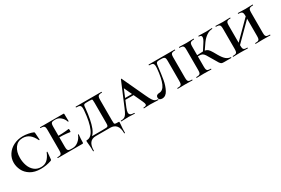

<svg xmlns="http://www.w3.org/2000/svg" viewBox="68 -1427 3688 2524"><g transform="rotate(-30 1912.0 -165.0)"><path d="M461 -451Q468 -448 470 -444.5Q472 -441 472 -434L479 -331Q479 -328 473.5 -327Q468 -326 467 -330Q436 -396 394 -428Q352 -460 294 -460Q220 -460 177.5 -402Q135 -344 135 -251Q135 -189 154.5 -133Q174 -77 215.5 -42Q257 -7 318 -7Q373 -7 410.5 -39Q448 -71 477 -140Q478 -144 483 -143Q488 -142 488 -139L478 -33Q477 -25 475 -22Q473 -19 464 -15Q387 12 304 12Q209 12 148 -26Q87 -64 59.5 -121Q32 -178 32 -236Q32 -304 68.5 -360Q105 -416 168.5 -448Q232 -480 309 -480Q346 -480 389.5 -472Q433 -464 461 -451Z M565 -12Q595 -12 609 -17Q623 -22 628 -36.5Q633 -51 633 -81V-387Q633 -417 628 -431Q623 -445 609 -450.5Q595 -456 565 -456Q563 -456 563 -462Q563 -468 565 -468H919Q929 -468 929 -460L930 -398Q931 -379 931 -350Q931 -347 925.5 -347Q920 -347 919 -350Q905 -395 869.5 -425Q834 -455 793 -455H779Q752 -455 740 -449.5Q728 -444 723.5 -430Q719 -416 719 -386V-85Q719 -55 723.5 -41Q728 -27 740 -21.5Q752 -16 779 -16H803Q848 -16 889 -49.5Q930 -83 948 -133Q949 -136 954 -136Q959 -136 959 -133Q952 -61 952 -15Q952 -7 949 -3.5Q946 0 937 0H565Q563 0 563 -6Q563 -12 565 -12ZM681 -227V-250Q789 -250 831.5 -255.5Q874 -261 879 -261Q882 -261 883.5 -254Q885 -247 885 -239Q885 -230 883.5 -222Q882 -214 879 -214Q874 -214 831.5 -220.5Q789 -227 681 -227Z M1006 36Q1003 18 1003 0Q1003 -9 1004.5 -11Q1006 -13 1014 -13Q1081 -13 1122.5 -105.5Q1164 -198 1178 -370Q1179 -380 1179 -396Q1179 -433 1164 -444.5Q1149 -456 1107 -456Q1104 -456 1104 -462Q1104 -468 1107 -468H1498Q1500 -468 1500 -462Q1500 -456 1498 -456Q1468 -456 1454 -450Q1440 -444 1434.5 -429.5Q1429 -415 1429 -385V-81Q1429 -41 1431 -29.5Q1433 -18 1444.5 -15Q1456 -12 1493 -12Q1501 -12 1502.5 -10.5Q1504 -9 1504 0Q1504 8 1502 36Q1496 84 1496 152Q1496 157 1490 157Q1484 157 1484 152Q1484 74 1452 36.5Q1420 -1 1361 -1H1142Q1024 -1 1024 152Q1024 157 1018 157Q1012 157 1012 152Q1012 97 1009 69Q1006 41 1006 36ZM1065 -25H1249Q1302 -25 1319 -27Q1336 -29 1341.5 -39.5Q1347 -50 1347 -81V-387Q1347 -421 1345 -431Q1343 -441 1336 -443Q1329 -445 1303 -445H1268Q1239 -445 1228 -442Q1217 -439 1213.5 -428.5Q1210 -418 1208 -389Q1191 -208 1152.5 -109.5Q1114 -11 1040 6Z M1717 -242H1900L1907 -219H1702ZM2091 0Q2071 0 2029 -2Q1987 -4 1969 -4Q1952 -4 1920 -2Q1888 0 1874 0Q1870 0 1870 -6Q1870 -12 1874 -12Q1898 -12 1908.5 -18Q1919 -24 1919 -37Q1919 -51 1904 -84L1769 -376L1806 -434L1677 -123Q1660 -81 1660 -59Q1660 -34 1677.5 -23Q1695 -12 1731 -12Q1736 -12 1736 -6Q1736 0 1731 0Q1717 0 1691 -2Q1663 -4 1639 -4Q1614 -4 1580 -2Q1550 0 1531 0Q1526 0 1526 -6Q1526 -12 1531 -12Q1562 -12 1581 -21Q1600 -30 1616 -54.5Q1632 -79 1654 -132L1802 -483Q1804 -487 1808 -487Q1812 -487 1813 -483L1974 -137Q1999 -83 2015.5 -57Q2032 -31 2048.5 -21.5Q2065 -12 2091 -12Q2095 -12 2095 -6Q2095 0 2091 0Z M2309 -389Q2295 -269 2281.5 -192.5Q2268 -116 2235.5 -53.5Q2203 9 2147 9Q2124 9 2110.5 -1.5Q2097 -12 2097 -32Q2097 -53 2110.5 -64Q2124 -75 2146 -75Q2205 -75 2238 -149Q2271 -223 2284 -370Q2285 -380 2285 -396Q2285 -433 2270 -444.5Q2255 -456 2213 -456Q2211 -456 2211 -462Q2211 -468 2213 -468H2610Q2612 -468 2612 -462Q2612 -456 2610 -456Q2580 -456 2565.5 -450.5Q2551 -445 2546 -431Q2541 -417 2541 -387V-81Q2541 -51 2546 -36.5Q2551 -22 2565 -17Q2579 -12 2610 -12Q2612 -12 2612 -6Q2612 0 2610 0Q2580 0 2562 -1L2499 -2L2432 -1Q2416 0 2387 0Q2384 0 2384 -6Q2384 -12 2387 -12Q2417 -12 2431 -17Q2445 -22 2450 -36.5Q2455 -51 2455 -81V-385Q2455 -412 2450.5 -425Q2446 -438 2433 -443.5Q2420 -449 2394 -449H2375Q2346 -449 2334 -445Q2322 -441 2317 -429Q2312 -417 2309 -389Z M2980 -109Q2945 -171 2928.5 -195.5Q2912 -220 2894.5 -229Q2877 -238 2846 -238Q2837 -238 2803 -236L2802 -254Q2830 -256 2840 -256Q2902 -260 2915 -260Q2951 -260 2971.5 -250Q2992 -240 3010 -215Q3028 -190 3062 -128Q3099 -64 3130 -39Q3161 -14 3198 -12Q3201 -12 3201 -6Q3201 0 3198 0H3088Q3063 0 3051.5 -5.5Q3040 -11 3025.5 -32Q3011 -53 2980 -109ZM2673 -12Q2703 -12 2717.5 -17Q2732 -22 2737 -36.5Q2742 -51 2742 -81V-387Q2742 -417 2737 -431Q2732 -445 2717.5 -450.5Q2703 -456 2674 -456Q2672 -456 2672 -462Q2672 -468 2674 -468L2722 -467Q2762 -465 2784 -465Q2810 -465 2850 -467L2896 -468Q2898 -468 2898 -462Q2898 -456 2896 -456Q2867 -456 2852.5 -450Q2838 -444 2833 -429.5Q2828 -415 2828 -385V-81Q2828 -51 2833 -36.5Q2838 -22 2852 -17Q2866 -12 2896 -12Q2898 -12 2898 -6Q2898 0 2896 0Q2866 0 2849 -1L2784 -2L2722 -1Q2704 0 2673 0Q2671 0 2671 -6Q2671 -12 2673 -12ZM2910 -247 2977 -351Q3009 -399 3009 -427Q3009 -456 2970 -456Q2967 -456 2967 -462Q2967 -468 2970 -468L3011 -467Q3051 -465 3084 -465Q3109 -465 3141 -467L3172 -468Q3175 -468 3175 -462Q3175 -456 3172 -456Q3129 -456 3085.5 -427Q3042 -398 3007 -349L2932 -240Z M3569 -456Q3566 -456 3566 -462Q3566 -468 3569 -468L3615 -467Q3655 -465 3680 -465Q3704 -465 3744 -467L3791 -468Q3794 -468 3794 -462Q3794 -456 3791 -456Q3761 -456 3747 -450.5Q3733 -445 3727.5 -431Q3722 -417 3722 -387V-81Q3722 -51 3727 -36.5Q3732 -22 3746.5 -17Q3761 -12 3791 -12Q3794 -12 3794 -6Q3794 0 3791 0Q3761 0 3744 -1L3680 -2L3616 -1Q3599 0 3569 0Q3566 0 3566 -6Q3566 -12 3569 -12Q3599 -12 3612.5 -17Q3626 -22 3631 -36.5Q3636 -51 3636 -81V-385Q3636 -415 3631 -429.5Q3626 -444 3612 -450Q3598 -456 3569 -456ZM3328 -71 3675 -418 3693 -400 3346 -53ZM3228 -456Q3226 -456 3226 -462Q3226 -468 3228 -468L3276 -467Q3316 -465 3338 -465Q3364 -465 3404 -467L3450 -468Q3452 -468 3452 -462Q3452 -456 3450 -456Q3421 -456 3406.5 -450Q3392 -444 3387 -429.5Q3382 -415 3382 -385V-81Q3382 -51 3387 -36.5Q3392 -22 3406 -17Q3420 -12 3450 -12Q3452 -12 3452 -6Q3452 0 3450 0Q3420 0 3403 -1L3338 -2L3276 -1Q3258 0 3227 0Q3225 0 3225 -6Q3225 -12 3227 -12Q3257 -12 3271.5 -17Q3286 -22 3291 -36.5Q3296 -51 3296 -81V-387Q3296 -417 3291 -431Q3286 -445 3271.5 -450.5Q3257 -456 3228 -456Z"/></g></svg>

Font: Cormorant Unicase SemiBold
Style: Regular
Weight: 600
Designer: Christian Thalmann (Catharsis Fonts)
Foundry: Catharsis Fonts
Version: Version 4.000